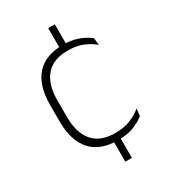

<svg xmlns="http://www.w3.org/2000/svg" viewBox="-176 -683 780 882"><g transform="rotate(-30 214.5 -242.0)"><path d="M259 -479.5H224V-596.5H259ZM259 112H224V-10.5H259ZM245 10Q150 10 102.5 -44.2Q55 -98.5 55 -199.5V-287.5Q55 -388.5 102.5 -442.5Q150 -496.5 245 -496.5Q278.5 -496.5 304.8 -489.5Q331 -482.5 350.5 -472.2Q370 -462 383 -451.5L387 -413.5Q363.5 -434 330 -448.2Q296.5 -462.5 248.5 -462.5Q172 -462.5 133.2 -417.5Q94.5 -372.5 94.5 -287V-200.5Q94.5 -116 133.2 -70.5Q172 -25 250 -25Q299.5 -25 333.5 -39.5Q367.5 -54 391 -74L386.5 -35.5Q366 -19 331.5 -4.5Q297 10 245 10Z"/></g></svg>

Font: Anek Gurmukhi ExtraLight
Style: Regular
Weight: 250
Designer: Sarang Kulkarni (Gurmukhi), Yesha Goshar (Latin)
Foundry: Ek Type
Version: Version 1.003